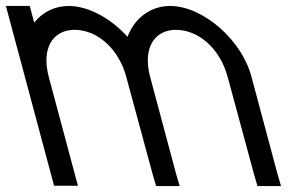

<svg xmlns="http://www.w3.org/2000/svg" viewBox="-106 -603 1027 644"><path d="M321.8 -479.5C266.6 -540.5 191.9 -583 123.8 -583C76 -582.6 36 -561.3 8.7 -527.3L4.5 -543L-6.2 -583H-86.2L-75.5 -543L-22.4 -345L-11.7 -305L64.6 -20L75.4 20H155.4L144.6 -20L68.3 -305L57.6 -345C32.4 -439 69.2 -503 145.2 -503C221.5 -502 292.4 -439 317.6 -345L328.3 -305H328.4L405.9 -19L417.6 21H496.6L484.6 -20L408.3 -305L397.6 -345L397.1 -346.8C372.9 -439.8 409.7 -503 485.2 -503C561.5 -502 632.4 -439 657.6 -345L745.9 -19L757.6 21H836.6L824.6 -20L737.6 -345C705.6 -468 575.8 -583 463.8 -583C396.4 -582.4 344.6 -540.3 321.8 -479.5Z"/></svg>

Font: Nordica Advanced
Style: RegularLObl
Weight: 300
Version: Version 1.07